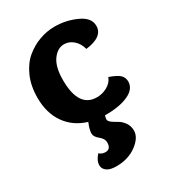

<svg xmlns="http://www.w3.org/2000/svg" viewBox="-180 -582 836 931"><g transform="rotate(-30 238.5 -116.5)"><path d="M281 -85Q312 -85 339.5 -100.5Q367 -116 377 -143Q422 -127 436 -112Q450 -97 450 -76Q450 -35 402 -12.5Q354 10 277 10H270Q266 26 266 30Q266 41 280 51Q294 61 310.5 70Q327 79 341 98.5Q355 118 355 144Q355 183 308.5 217.5Q262 252 195 252Q160 252 142.5 239Q125 226 125 207Q125 180 150 153Q163 166 184 166Q214 166 214 128Q214 108 191.5 90Q169 72 169 54Q169 33 184 -3Q111 -25 70 -83Q29 -141 29 -227Q29 -293 51.5 -344Q74 -395 110 -425Q146 -455 188 -470Q230 -485 273 -485Q336 -485 393.5 -459Q451 -433 451 -387Q451 -326 353 -314Q344 -348 321 -368Q298 -388 270 -388Q233 -388 206 -350.5Q179 -313 179 -240Q179 -85 281 -85Z"/></g></svg>

Font: Overlock
Style: Black
Weight: 900
Designer: Dario Muhafara
Foundry: Dario Manuel Muhafara
Version: Version 1.001